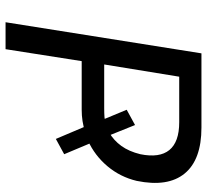

<svg xmlns="http://www.w3.org/2000/svg" viewBox="-47 -698 745 691"><g transform="rotate(90 325.5 -352.5)"><path d="M60 0 172 -705H439Q555 -705 604.5 -644.5Q654 -584 631 -472Q617 -413 578.5 -367Q540 -321 485 -296L493 -311L535 -211L480 -181L430 -299L453 -286Q435 -280 415.5 -277Q396 -274 375 -274H200L157 0ZM212 -355H370Q387 -355 401 -356Q415 -357 428 -361L414 -342L375 -436L430 -466L469 -369L457 -373Q485 -389 505 -416.5Q525 -444 535 -485Q549 -554 520 -589.5Q491 -625 420 -625H256Z"/></g></svg>

Font: Nunito Sans 7pt SemiCondensed Medium
Style: Italic
Weight: 500
Width: 4
Italic angle: -9°
Designer: Vernon Adams
Foundry: Vernon Adams
Version: Version 3.101;gftools[0.9.27]